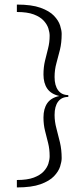

<svg xmlns="http://www.w3.org/2000/svg" viewBox="-20 -685 353 840"><path d="M53.8 135V102.5Q99.8 102.5 127.9 91.9Q156 81.2 171 65Q185.9 48.8 191.6 31.1Q197.2 13.3 197.2 -1.7Q197.2 -32.7 190.5 -59.3Q183.8 -85.8 177 -112.8Q170.2 -139.8 170.2 -170.9Q170.2 -209.6 186.8 -233.6Q203.4 -257.5 239.7 -265Q203.4 -273.2 186.8 -297.2Q170.2 -321.2 170.2 -359.1Q170.2 -391.8 177 -419.6Q183.8 -447.3 190.5 -473.8Q197.2 -500.3 197.2 -528.3Q197.2 -543.3 191.5 -561.1Q185.7 -578.8 170.7 -595Q155.8 -611.2 127.7 -621.9Q99.5 -632.5 53.8 -632.5V-665Q118.5 -665 157.3 -651Q196.2 -637 216.2 -616Q236.2 -595 243 -573.5Q249.8 -552 249.8 -537Q249.8 -498 242.3 -467.5Q234.8 -437 226.8 -408.5Q218.8 -380 218.8 -348Q218.8 -311 234.3 -290Q249.8 -269 278.8 -269V-261Q249.8 -261 234.3 -240.5Q218.8 -220 218.8 -182Q218.8 -153 226.8 -123.5Q234.8 -94 242.3 -62Q249.8 -30 249.8 7Q249.8 22 243 43.5Q236.2 65 216.2 86Q196.2 107 157.3 121Q118.5 135 53.8 135Z"/></svg>

Font: Smooch Sans Thin
Style: Regular
Weight: 100
Designer: Robert E. Leuschke
Foundry: Robert E. Leuschke
Version: Version 1.010